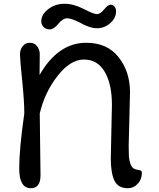

<svg xmlns="http://www.w3.org/2000/svg" viewBox="-20 -987 845 1019"><path d="M670 -497 663 -215Q663 -177 664 -158Q665 -139 672 -118Q679 -97 693 -91Q701 -87 712 -85.5Q723 -84 728 -81Q733 -78 733 -70Q733 -35 711 -11.5Q689 12 659 12Q607 12 587.5 -28Q568 -68 568 -147L574 -431Q574 -540 536 -605.5Q498 -671 425.5 -671Q353 -671 285 -583.5Q217 -496 191 -385L195 -57Q195 12 144 12Q82 12 82 -92.5Q82 -197 109 -385Q109 -450 97.5 -561.5Q86 -673 86 -698Q86 -723 100 -741.5Q114 -760 138.5 -760Q163 -760 177 -741.5Q191 -723 191 -700Q191 -677 190.5 -644.5Q190 -612 190 -589Q288 -760 438 -760Q549 -760 609.5 -683.5Q670 -607 670 -497ZM596 -927Q596 -891 565 -864Q534 -837 495 -837Q456 -837 402 -868Q358 -890 336 -890Q314 -890 289.5 -860.5Q265 -831 244.5 -831Q224 -831 211.5 -843.5Q199 -856 199 -874Q199 -910 236 -938.5Q273 -967 322 -967Q371 -967 424 -939.5Q477 -912 494.5 -912Q512 -912 532.5 -937Q553 -962 566.5 -962Q580 -962 588 -951.5Q596 -941 596 -927Z"/></svg>

Font: Delius Unicase
Style: Regular
Weight: 400
Designer: Natalia Raices
Foundry: Natalia Raices
Version: Version 1.002